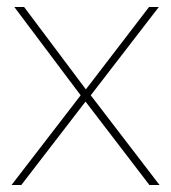

<svg xmlns="http://www.w3.org/2000/svg" viewBox="-20 -530 490 550"><path d="M435 -510 240 -257 437 0H408L225 -239L41 0H13L211 -257L21 -510H49L226 -274L407 -510Z"/></svg>

Font: Nacelle Thin
Style: Regular
Weight: 100
Designer: Sora Sagano
Foundry: Sora Sagano
Version: Version 1.000;FEAKit 1.0